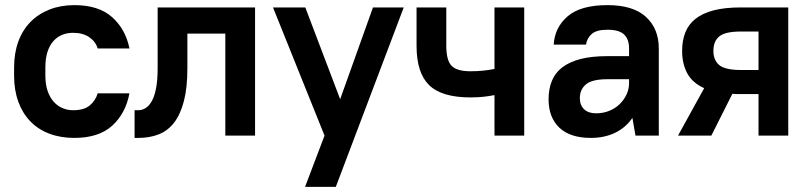

<svg xmlns="http://www.w3.org/2000/svg" viewBox="-20 -529 3160 749"><path d="M270 9Q216 9 172.5 -7.5Q129 -24 98.5 -55.5Q68 -87 51.5 -132Q35 -177 35 -234V-266Q35 -322 51.5 -367Q68 -412 99 -443.5Q130 -475 173.5 -492Q217 -509 270 -509Q365 -509 417.5 -462Q470 -415 485 -340H361Q353 -367 328 -384Q303 -401 265 -401Q243 -401 223.5 -393.5Q204 -386 189 -369.5Q174 -353 165.5 -327.5Q157 -302 157 -266V-234Q157 -199 166 -173.5Q175 -148 190 -131.5Q205 -115 224.5 -107Q244 -99 265 -99Q308 -99 330.5 -118Q353 -137 361 -165H485Q470 -86 417.5 -38.5Q365 9 270 9Z M505 -99H520Q533 -99 546.5 -106.5Q560 -114 571 -132.5Q582 -151 588.5 -183Q595 -215 595 -264V-500H975V0H859V-398H711V-264Q711 -187 697.5 -135Q684 -83 659.5 -51Q635 -19 599.5 -5Q564 9 520 9H505Z M1246 0 1045 -500H1171L1307 -142L1435 -500H1555L1290 200H1170Z M1909 -158Q1889 -154 1866 -151.5Q1843 -149 1815 -149Q1703 -149 1654 -197Q1605 -245 1605 -350V-500H1721V-350Q1721 -294 1741.5 -272.5Q1762 -251 1815 -251Q1842 -251 1865.5 -253.5Q1889 -256 1909 -260V-500H2025V0H1909Z M2285 9Q2204 9 2162 -31Q2120 -71 2120 -142Q2120 -181 2132.5 -212.5Q2145 -244 2172.5 -265.5Q2200 -287 2243.5 -298.5Q2287 -310 2350 -310H2434V-340Q2434 -376 2414.5 -394.5Q2395 -413 2350 -413Q2308 -413 2289 -397Q2270 -381 2266 -355H2140Q2144 -422 2194.5 -465.5Q2245 -509 2350 -509Q2450 -509 2500 -463Q2550 -417 2550 -340V0H2459L2447 -69Q2421 -31 2379.5 -11Q2338 9 2285 9ZM2305 -87Q2333 -87 2356.5 -96.5Q2380 -106 2397 -122.5Q2414 -139 2424 -160Q2434 -181 2434 -205V-220H2350Q2290 -220 2266 -200Q2242 -180 2242 -146Q2242 -119 2258.5 -103Q2275 -87 2305 -87Z M2641 -331Q2641 -371 2653.5 -402.5Q2666 -434 2693 -455.5Q2720 -477 2763.5 -488.5Q2807 -500 2870 -500H3055V0H2939V-162H2870Q2861 -162 2853 -162Q2845 -162 2837 -163L2755 0H2625L2727 -185Q2681 -206 2661 -243Q2641 -280 2641 -331ZM2763 -331Q2763 -294 2786 -275Q2809 -256 2870 -256H2939V-406H2870Q2809 -406 2786 -387Q2763 -368 2763 -331Z"/></svg>

Font: PT Root UI Web Bold
Style: Regular
Weight: 700
Designer: Vitaly Kuzmin
Foundry: ParaType Ltd.
Version: Version 1.000W